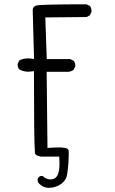

<svg xmlns="http://www.w3.org/2000/svg" viewBox="-20 -758 540 900"><path d="M216.3 83Q195.8 83 180.2 66.9H169.9Q160.6 71.3 156.7 80.1Q156.2 82 156.2 83.5Q156.2 95.7 164.1 103.5Q181.2 120.6 205.6 122.6Q242.7 122.6 270 101.6Q290.5 85.4 294.4 61Q299.3 30.3 300.8 4.6Q302.2 -21 302.2 -32.7Q302.2 -44.4 302 -48.3Q301.8 -52.2 301.5 -53.2Q301.3 -54.2 301 -54.9Q300.8 -55.7 300.3 -56.2Q296.9 -63 282.7 -64.9Q271.5 -66.9 257.8 -66.9Q235.4 -66.9 202.6 -64.5L198.7 -421.4H301.3Q313.5 -422.9 324.7 -430.2L332.5 -446.8Q333 -448.7 333 -450.7Q333 -452.6 332.8 -455.3Q332.5 -458 331.5 -461.4Q329.6 -467.8 325.7 -472.7L309.6 -481H199.2L192.4 -676.3L385.7 -678.2L400.9 -686L408.7 -701.7Q409.2 -703.6 409.2 -705.1Q409.2 -719.2 401.9 -730L385.7 -737.8Q172.9 -737.8 151.9 -732.4Q139.6 -729.5 135.7 -720.7Q133.8 -717.3 133.3 -712.4L139.6 -481.4L129.4 -482.9Q120.1 -484.4 114.7 -484.4Q99.6 -484.4 89.4 -481.9Q79.1 -479.5 70.8 -475.1L63 -459.5Q62.5 -457.5 62.5 -456.1Q62.5 -442.4 69.8 -433.1Q89.4 -421.9 112.8 -421.9Q121.1 -421.9 129.4 -423.3L139.2 -424.8V-415Q139.2 -94.2 143.6 -45.4L144 -39.1Q145 -35.6 147.9 -33Q150.9 -30.3 157 -27.8Q163.1 -25.4 172.4 -23.9H257.8Q258.8 -4.9 258.8 1.7Q258.8 8.3 258.8 12.2Q258.8 16.1 258.5 20.3Q258.3 24.4 258.1 28.1Q257.8 31.7 257.3 35.2Q256.8 38.6 256.3 42Q255.4 48.3 253.4 53.7Q248 73.2 232.4 80.1Q225.1 83 216.3 83Z"/></svg>

Font: NaikaiFont
Style: Light
Weight: 300
Version: Version 1.89